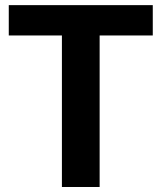

<svg xmlns="http://www.w3.org/2000/svg" viewBox="-20 -746 644 766"><path d="M589.5 -604.5H377.5V0H227V-604.5H15V-725.5H589.5Z"/></svg>

Font: Lato 2
Style: Regular
Weight: 800
Designer: Lukasz Dziedzic with Adam Twardoch and Botio Nikoltchev
Foundry: tyPoland Lukasz Dziedzic
Version: Version 2.015; 2015-08-06; http://www.latofonts.com/